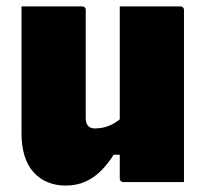

<svg xmlns="http://www.w3.org/2000/svg" viewBox="-20 -567 640 598"><path d="M236 -547Q240 -547 242 -545.5Q244 -544 245.5 -542Q247 -540 247 -536Q247 -494 247 -450.5Q247 -407 247 -364.5Q247 -322 247 -280Q247 -238 247 -198Q247 -184 254 -175.5Q261 -167 275 -167Q288 -167 300.5 -169.5Q313 -172 325 -177.5Q337 -183 349.5 -192.5Q362 -202 375 -215V-85H334Q317 -58 295.5 -36Q274 -14 246.5 -1.5Q219 11 184 11Q154 11 128.5 0.5Q103 -10 84.5 -30.5Q66 -51 56.5 -81.5Q47 -112 47 -152Q47 -188 47 -227Q47 -266 47 -306Q47 -346 47 -387Q47 -427 47 -467.5Q47 -508 47 -547Q94 -547 141.5 -547Q189 -547 236 -547ZM542 -547Q546 -547 548 -545.5Q550 -544 551.5 -542Q553 -540 553 -536Q553 -463 553 -390.5Q553 -318 553 -244.5Q553 -171 553 -98Q553 -80 553 -63Q553 -46 553 -30Q553 -14 553 0Q526 0 490.5 0Q455 0 421.5 0Q388 0 364 0Q361 0 358.5 -1.5Q356 -3 354.5 -5Q353 -7 353 -11Q353 -100 353 -189.5Q353 -279 353 -368.5Q353 -458 353 -547Q379 -547 413.5 -547Q448 -547 482.5 -547Q517 -547 542 -547Z"/></svg>

Font: Recursive Black
Style: Regular
Weight: 900
Version: Version 1.085